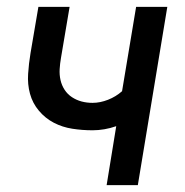

<svg xmlns="http://www.w3.org/2000/svg" viewBox="-20 -540 540 560"><path d="M291 0 319 -172Q302 -166 284.5 -163Q267 -160 250 -160Q220 -160 191 -164.5Q162 -169 137 -182Q112 -195 93.5 -217Q75 -239 67.5 -266.5Q60 -294 62 -324.5Q64 -355 69 -385L92 -520H183L158 -372Q155 -355 154 -338.5Q153 -322 156.5 -306.5Q160 -291 168.5 -278Q177 -265 190 -256.5Q203 -248 218 -244Q233 -240 250 -240Q272 -240 295 -249Q318 -258 336 -274L377 -520H468L382 0Z"/></svg>

Font: Iosevka Medium Oblique
Style: Regular
Weight: 500
Italic angle: -9°
Monospace: yes
Designer: Belleve Invis
Foundry: Belleve Invis
Version: Version 32.5.0; ttfautohint (v1.8.4)